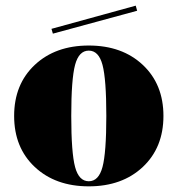

<svg xmlns="http://www.w3.org/2000/svg" viewBox="-20 -649 628 679"><path d="M485 -58.5Q412 10 294 10Q176 10 103 -58.5Q30 -127 30 -239Q30 -351 103 -419.5Q176 -488 294 -488Q412 -488 485 -419.5Q558 -351 558 -239Q558 -127 485 -58.5ZM342.5 -58.5Q356 -109 356 -239Q356 -369 342.5 -419.5Q329 -470 294 -470Q259 -470 245.5 -419.5Q232 -369 232 -239Q232 -109 245.5 -58.5Q259 -8 294 -8Q329 -8 342.5 -58.5ZM460 -629 465 -611 167 -530 162 -547Z"/></svg>

Font: Elsie Swash Caps Black
Style: Regular
Weight: 900
Designer: Alejandro Inler
Foundry: Alejandro Inler
Version: 1.003